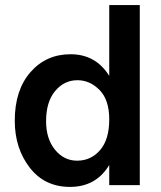

<svg xmlns="http://www.w3.org/2000/svg" viewBox="-20 -727 634 754"><path d="M283 -96Q337 -96 373 -137.5Q409 -179 409 -258Q409 -335 371 -373.5Q333 -412 284 -412Q232 -412 196.5 -369.5Q161 -327 161 -251Q161 -182 196 -139Q231 -96 283 -96ZM409 -707H529V0H409V-79Q357 7 255 7Q155 7 96.5 -69Q38 -145 38 -253Q38 -373 99.5 -443.5Q161 -514 257 -514Q356 -514 409 -429Z"/></svg>

Font: Hind SemiBold
Style: Regular
Weight: 600
Designer: Manushi Parikh, Satya Rajpurohit
Foundry: Indian Type Foundry
Version: Version 2.001;PS 1.0;hotconv 1.0.79;makeotf.lib2.5.61930; tt